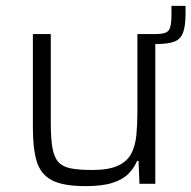

<svg xmlns="http://www.w3.org/2000/svg" viewBox="-20 -626 652 654"><path d="M272 8Q194 8 156 -12.5Q118 -33 105 -76.5Q92 -120 92 -190V-510H153V-209Q153 -155 158.5 -123Q164 -91 178.5 -74.5Q193 -58 221 -52.5Q249 -47 294 -47Q350 -47 381.5 -61.5Q413 -76 427 -102.5Q441 -129 444.5 -165.5Q448 -202 448 -246V-510H511Q546 -510 555 -523Q564 -536 564 -573V-606H612V-580Q612 -539 604 -516Q596 -493 574.5 -484.5Q553 -476 511 -476H509V0H455L452 -78H447Q437 -54 418 -34.5Q399 -15 364 -3.5Q329 8 272 8Z"/></svg>

Font: Saira Light
Style: Regular
Weight: 300
Designer: Hector Gatti with collaboration of the Omnibus-Type team
Foundry: Omnibus-Type
Version: Version 1.100; ttfautohint (v1.8.3)